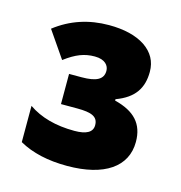

<svg xmlns="http://www.w3.org/2000/svg" viewBox="-75 -792 550 582"><g transform="rotate(15 199.5 -500.5)"><path d="M354 -618.2C354 -650.9 339.8 -676.3 312 -695.3C283.7 -713.9 245.6 -723.1 198.2 -723.1C135.3 -723.1 79.1 -704.6 30.8 -667L87.9 -584C122.6 -609.9 148.4 -620.1 181.2 -620.1C213.9 -620.1 226.1 -603 226.1 -586.9C226.1 -560.1 204.6 -548.8 158.2 -548.8H119.1V-454.1H169.9C215.3 -454.1 235.8 -445.8 235.8 -418.9C235.8 -397 216.8 -386.2 179.2 -386.2C120.6 -386.2 72.3 -399.4 34.2 -425.8V-312C74.7 -289.1 125 -277.8 185.1 -277.8C301.8 -277.8 368.2 -323.7 368.2 -401.9C368.2 -458.5 337.9 -491.2 274.9 -506.8V-511.2C332 -532.2 354 -567.4 354 -618.2Z"/></g></svg>

Font: Sahel Black
Style: Bold
Weight: 900
Foundry: Saber Rastikerdar (saber.rastikerdar@gmail.com)
Version: Version 3.4.0